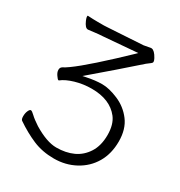

<svg xmlns="http://www.w3.org/2000/svg" viewBox="-168 -819 889 947"><g transform="rotate(30 276.0 -345.0)"><path d="M213 -416Q260 -426 299.5 -426Q339 -426 391 -404Q443 -382 477 -337Q511 -292 511 -222Q511 -152 480.5 -100Q450 -48 395.5 -18.5Q341 11 275 11Q209 11 155 -12Q101 -35 47 -72Q40 -77 40 -94.5Q40 -112 46 -125.5Q52 -139 58.5 -139Q65 -139 80.5 -124Q96 -109 128 -88Q204 -42 258 -42Q312 -42 353.5 -61Q395 -80 421 -120.5Q447 -161 447 -221.5Q447 -282 420 -317Q370 -381 266 -381Q218 -381 173.5 -368Q129 -355 104 -335Q103 -335 101 -335Q97 -336 86.5 -351Q76 -366 76 -379.5Q76 -393 86 -399Q138 -425 294 -570Q331 -604 366 -638L376 -648L181 -632Q160 -631 141.5 -628.5Q123 -626 104 -624H102Q87 -624 73 -656Q64 -677 68 -683Q101 -681 126 -681H161Q172 -681 181 -682L379 -694L418 -701H422Q439 -699 457 -666Q463 -655 463 -648Q463 -642 456 -637L435 -621L322 -522Q243 -454 209 -425L194 -412ZM181 -682Q181 -682 182 -682ZM73 -656Z"/></g></svg>

Font: ToneOZ-Pinyin-WenKai-Light
Style: Light
Weight: 300
Designer: Fontworks Inc.
Foundry: ToneOZ
Version: Version 0.240331